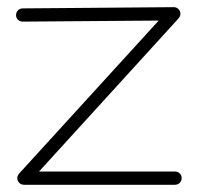

<svg xmlns="http://www.w3.org/2000/svg" viewBox="-20 -511 546 531"><path d="M460.4 -491.2Q468.3 -491.2 473.6 -485.8Q479 -480.5 479 -472.7Q479 -466.3 474.1 -460.4L87.9 -36.6H463.9Q471.7 -36.6 477.1 -31.5Q482.4 -26.4 482.4 -18.6Q482.4 -10.7 477.1 -5.4Q471.7 0 463.9 0H46.4Q38.6 0 33.2 -5.4Q27.8 -10.7 27.8 -18.6Q27.8 -24.9 32.7 -30.8L418.9 -454.1L43 -451.2Q35.2 -451.2 29.8 -456.3Q24.4 -461.4 24.4 -469.2Q24.4 -477.1 29.8 -482.4Q35.2 -487.8 43 -487.8Z"/></svg>

Font: Manjari Thin
Style: Regular
Weight: 100
Designer: Santhosh Thottingal <santhosh.thottingal@gmail.com>
Version: Version 2.000